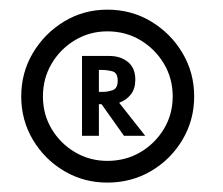

<svg xmlns="http://www.w3.org/2000/svg" viewBox="-20 -692 462 398"><path d="M24 -492Q24 -541.5 48.2 -582.2Q72.5 -623 113 -647.5Q153.5 -672 202.5 -672Q252.5 -672 293.2 -647.5Q334 -623 358.2 -582.2Q382.5 -541.5 382.5 -492Q382.5 -443 358.2 -402.2Q334 -361.5 293.2 -337.5Q252.5 -313.5 202.5 -313.5Q153.5 -313.5 113 -337.5Q72.5 -361.5 48.2 -402.2Q24 -443 24 -492ZM69 -492Q69 -455 87 -424.8Q105 -394.5 135.5 -376.5Q166 -358.5 202.5 -358.5Q240.5 -358.5 271 -376.5Q301.5 -394.5 319.8 -424.8Q338 -455 338 -492Q338 -529.5 319.8 -560Q301.5 -590.5 271 -608.8Q240.5 -627 202.5 -627Q166 -627 135.5 -608.8Q105 -590.5 87 -560Q69 -529.5 69 -492ZM150 -576H206.5Q230 -576 245.2 -563.5Q260.5 -551 260.5 -527Q260.5 -508 251.2 -496.2Q242 -484.5 227 -479L281 -410.5H237L190.5 -476H185V-410.5H150ZM185 -501.5H192Q203.5 -501.5 213.8 -505.2Q224 -509 224 -524.5Q224 -541.5 212.8 -544.2Q201.5 -547 191 -547H185Z"/></svg>

Font: League Spartan Thin SemiBold
Style: Regular
Weight: 600
Version: Version 2.002